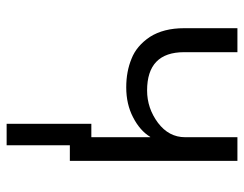

<svg xmlns="http://www.w3.org/2000/svg" viewBox="-101 -464 764 602"><g transform="rotate(90 281.0 -163.0)"><path d="M368.2 -67.4Q384.8 -67.4 435.5 -67.4Q435.5 -1 435.5 198.2Q418.9 198.2 368.2 198.2Q368.2 131.8 368.2 -67.4ZM68.4 -358.4Q68.4 -400.4 68.4 -525.4Q86.9 -525.4 143.6 -525.4Q143.6 -483.4 143.6 -358.4Q143.6 -242.2 263.7 -242.2Q319.3 -242.2 365.2 -276.4Q410.2 -310.5 410.2 -361.3Q410.2 -416 410.2 -525.4Q428.7 -525.4 484.4 -525.4Q484.4 -393.6 484.4 0Q465.8 0 410.2 0Q410.2 -62.5 410.2 -252Q410.2 -252 409.2 -252Q389.6 -219.7 347.7 -198.2Q306.6 -176.8 253.9 -176.8Q204.1 -176.8 164.1 -193.4Q124 -209 95.7 -251Q68.4 -293.9 68.4 -358.4Z"/></g></svg>

Font: Gothic A1
Style: Regular
Weight: 400
Designer: HanYang I&C Co.,Ltd.
Version: Version 2.50